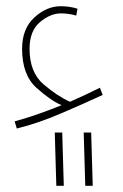

<svg xmlns="http://www.w3.org/2000/svg" viewBox="-20 -357 395 617"><path d="M310 -52 301 -75Q255 -52 205 -30Q166 -47 120.5 -85.5Q75 -124 75 -200Q75 -258 108.5 -286Q142 -314 176 -314Q200 -314 225 -307L229 -329Q204 -337 175 -337Q130 -337 90.5 -301Q51 -265 51 -200Q51 -116 97.5 -74.5Q144 -33 178 -19Q94 15 27 33L34 56Q100 40 176 7.5Q252 -25 310 -52ZM278 240 273 69H249L254 240ZM185 240 180 69H156L161 240Z"/></svg>

Font: Noto Sans Arabic Condensed Thin
Style: Regular
Weight: 250
Width: 3
Designer: Nadine Chahine
Foundry: Monotype Imaging Inc.
Version: 1.001